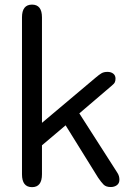

<svg xmlns="http://www.w3.org/2000/svg" viewBox="-20 -786 573 812"><path d="M115.5 5.5Q73 5.5 73 -49V-712.5Q73 -766.5 115.5 -766.5Q157.5 -766.5 157.5 -712.5V-266.5L385.5 -458.5Q399 -470 409 -476Q419 -482 434.5 -482Q449.5 -482 459 -474.5Q468.5 -467 468.5 -453.5Q468.5 -445 465.8 -438.5Q463 -432 453 -424L315.5 -306.5L475 -57.5Q481 -48.5 483 -41Q485 -33.5 485 -26Q485 -10.5 474.2 -2.8Q463.5 5 448.5 5Q428.5 5 418.2 -5.2Q408 -15.5 395 -34.5L257.5 -256L157.5 -171.5V-49Q157.5 5.5 115.5 5.5Z"/></svg>

Font: Sono
Style: Regular
Weight: 400
Designer: Tyler Finck
Foundry: Tyler Finck
Version: Version 2.112